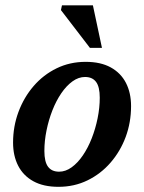

<svg xmlns="http://www.w3.org/2000/svg" viewBox="-20 -710 558 742"><path d="M311 -471Q369 -471 408 -449.5Q447 -428 466.8 -389.5Q486.5 -351 486.5 -300Q486.5 -237 465.8 -181Q445 -125 407.2 -81.5Q369.5 -38 318.2 -13Q267 12 206 12Q148 12 109 -9.5Q70 -31 50.2 -69.5Q30.5 -108 30.5 -159Q30.5 -221.5 51.5 -277.8Q72.5 -334 110 -377.5Q147.5 -421 198.8 -446Q250 -471 311 -471ZM208.5 -46.5Q233.5 -46.5 257 -63.5Q280.5 -80.5 300.2 -109.5Q320 -138.5 334.5 -175.5Q349 -212.5 357.2 -253Q365.5 -293.5 365.5 -332.5Q365.5 -374.5 351.2 -393.5Q337 -412.5 308.5 -412.5Q283.5 -412.5 260 -395.5Q236.5 -378.5 216.8 -349.5Q197 -320.5 182.5 -283.5Q168 -246.5 159.8 -206Q151.5 -165.5 151.5 -126.5Q151.5 -84.5 165.8 -65.5Q180 -46.5 208.5 -46.5ZM374 -525H327.5L215.5 -671L219.5 -689.5H339Z"/></svg>

Font: Newsreader SemiBold
Style: Italic
Weight: 600
Italic angle: -17°
Designer: Hugues Gentile
Foundry: Production Type
Version: Version 1.003